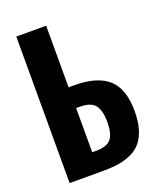

<svg xmlns="http://www.w3.org/2000/svg" viewBox="-148 -904 837 997"><g transform="rotate(-20 270.5 -405.0)"><path d="M227.5 -110.4H251Q308.6 -110.4 332 -138.7Q355 -166 355 -232.9Q355 -235.8 355 -238.3Q354 -296.9 331.1 -325.7Q308.1 -354.5 248.5 -354.5H227.5ZM62.5 0V-809.6H227.5V-469.2H260.3Q384.8 -469.2 446.3 -414.6Q507.8 -359.9 507.8 -235.8Q507.8 -179.7 495.4 -138.2Q482.9 -96.7 461.4 -70.3Q439.9 -43.9 406.5 -28.1Q373 -12.2 335.7 -6.1Q298.3 0 250 0Z"/></g></svg>

Font: Oswald
Style: DemiBold
Weight: 600
Designer: Vernon Adams
Foundry: Vernon Adams
Version: 3.0; ttfautohint (v0.95) -l 8 -r 50 -G 200 -x 0 -w "G" -W -c